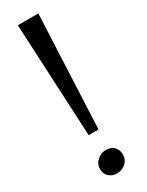

<svg xmlns="http://www.w3.org/2000/svg" viewBox="-235 -932 748 978"><g transform="rotate(-30 139.0 -443.0)"><path d="M194.5 -896.5 164.5 -231.5H106.5L74 -896.5ZM70 -51.5Q70 -82.5 92.8 -102.5Q115.5 -122.5 144 -122.5Q176.5 -122.5 192.5 -103.8Q208.5 -85 208.5 -60.5Q208.5 -28.5 186.2 -9.2Q164 10 133 10Q108.5 10 89.2 -6.8Q70 -23.5 70 -51.5Z"/></g></svg>

Font: Merriweather 36pt
Style: Regular
Weight: 400
Designer: Eben Sorkin
Foundry: Eben Sorkin
Version: Version 2.100